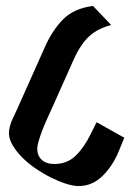

<svg xmlns="http://www.w3.org/2000/svg" viewBox="-20 -659 437 644"><path d="M244 -35Q225 -35 200.5 -43Q176 -51 150 -64Q124 -77 98.5 -94.5Q73 -112 53.5 -132Q34 -152 22 -172.5Q10 -193 10 -212Q10 -235 24 -264Q38 -293 55 -332L130 -500Q155 -557 191.5 -594Q228 -631 292 -639L353 -575Q309 -564 280 -538Q251 -512 227 -459L157 -302Q149 -284 139.5 -263.5Q130 -243 122.5 -223.5Q115 -204 110 -187Q105 -170 105 -160Q105 -137 120 -123Q135 -109 163 -109Q205 -109 233.5 -136.5Q262 -164 284 -209L304 -249L397 -197L378 -151Q358 -102 323.5 -68.5Q289 -35 244 -35Z"/></svg>

Font: Jaini
Style: Regular
Weight: 400
Designer: Girish Dalvi, Maithili Shingre
Foundry: Ek Type
Version: Version 1.001;PS 1.000;hotconv 16.6.51;makeotf.lib2.5.65220